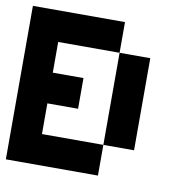

<svg xmlns="http://www.w3.org/2000/svg" viewBox="-73 -698 770 770"><g transform="rotate(10 312.5 -312.5)"><path d="M125 -125H375V0H0V-625H375V-500H125V-375H250V-250H125ZM500 -125H375V-500H500Z"/></g></svg>

Font: Tiny5
Style: Regular
Weight: 400
Designer: Stefan Schmidt
Foundry: Made with Bits'n'Picas by Kreative Software
Version: Version 1.002; ttfautohint (v1.8.4.7-5d5b)